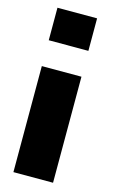

<svg xmlns="http://www.w3.org/2000/svg" viewBox="-112 -573 479 802"><g transform="rotate(15 127.5 -172.5)"><path d="M32.7 -275.9V182.6H204.1V-275.9ZM32.7 -528.3V-387.7H204.1V-528.3Z"/></g></svg>

Font: Roboto Slab LO Black
Style: Regular
Weight: 900
Designer: Google
Version: Version 2.000